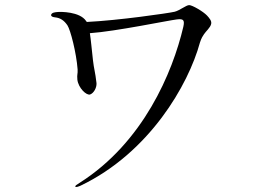

<svg xmlns="http://www.w3.org/2000/svg" viewBox="-20 -737 1040 752"><path d="M763 -570C769 -589 775 -597 779 -603C786 -614 804 -629 807 -643C810 -655 800 -666 791 -676C776 -692 733 -717 721 -717C709 -717 684 -696 664 -691C638 -685 443 -657 320 -651C319 -652 318 -654 317 -655C292 -692 217 -691 206 -690C195 -689 182 -688 180 -678C180 -673 186 -670 196 -669C216 -667 231 -657 244 -638C256 -620 279 -531 284 -465C285 -445 281 -448 283 -425C287 -392 319 -362 333 -367C347 -372 359 -393 358 -411C353 -456 348 -466 344 -502C339 -547 336 -581 332 -607C433 -614 639 -657 673 -661C698 -664 704 -659 698 -632C656 -453 541 -179 292 -21C281 -14 274 -10 275 -6C277 -2 289 -7 296 -10C565 -139 718 -405 763 -570Z"/></svg>

Font: Shippori Mincho
Style: Regular
Weight: 400
Designer: Bonji Tadano  Ryoko NISHIZUKA  (kana & ideographs); Frank Grießhammer (Latin, Greek & Cyrillic); Wenlong ZHANG  (bopomof
Foundry: Adobe Systems Incorporated
Version: Version 1.003;PS 1.001;hotconv 16.6.54;makeotf.lib2.5.65590